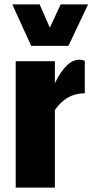

<svg xmlns="http://www.w3.org/2000/svg" viewBox="-20 -858 426 878"><path d="M122.6 -648.4 36.1 -837.9H161.1L208 -731.4L257.3 -837.9H382.8L293 -648.4ZM51.8 0V-578.1H231V-477.5Q283.2 -585 342.8 -585Q355 -585 367.7 -580.1V-430.7Q360.4 -431.6 353 -430.7Q280.3 -425.8 231 -355V0Z"/></svg>

Font: Oswald
Style: Heavy
Weight: 800
Designer: Vernon Adams
Foundry: Vernon Adams
Version: 3.0; ttfautohint (v0.95) -l 8 -r 50 -G 200 -x 0 -w "G" -W -c